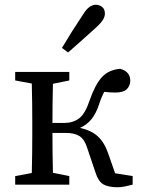

<svg xmlns="http://www.w3.org/2000/svg" viewBox="-20 -778 593 809"><path d="M382 -52 347 -156Q336 -191 315 -204.5Q294 -218 256 -218H201Q201 -178 201.5 -132.5Q202 -87 203 -50L272 -36V0H44V-36L114 -49Q115 -87 115.5 -131.5Q116 -176 116 -210V-265Q116 -299 115.5 -344Q115 -389 114 -426L44 -439V-475H272V-439L203 -425Q202 -388 201.5 -342Q201 -296 201 -260H252Q287 -260 313 -279Q339 -298 358 -356Q381 -422 409.5 -453Q438 -484 486 -488Q529 -477 529 -437Q528 -415 513.5 -401.5Q499 -388 466 -388Q452 -388 441 -389Q430 -390 419 -391Q414 -381 408.5 -368.5Q403 -356 398 -340Q385 -300 365.5 -276Q346 -252 317 -239Q364 -229 392 -203.5Q420 -178 436 -131L465 -48L539 -36V0Q524 4 507 7.5Q490 11 476 11Q436 11 415 -1.5Q394 -14 382 -52ZM241 -576Q283 -647 330 -717Q344 -740 357.5 -749Q371 -758 384 -758Q398 -758 410 -749Q422 -740 422 -720Q422 -710 415.5 -697.5Q409 -685 388 -665Q357 -637 327.5 -610.5Q298 -584 267 -557Z"/></svg>

Font: Source Serif Pro
Style: Regular
Weight: 400
Designer: Frank Grießhammer
Foundry: Adobe Systems Incorporated
Version: Version 3.001;hotconv 1.0.111;makeotfexe 2.5.65597